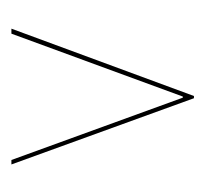

<svg xmlns="http://www.w3.org/2000/svg" viewBox="-32 -708 368 345"><g transform="rotate(90 152.5 -535.0)"><path d="M275 -371 156 -699H152L31 -371H40L153 -679H155L267 -371Z"/></g></svg>

Font: Moniqa SemBd Display
Style: Regular
Weight: 600
Designer: Rajesh Rajput
Foundry: Rajesh Rajput
Version: Version 1.000